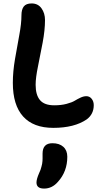

<svg xmlns="http://www.w3.org/2000/svg" viewBox="-20 -746 584 1110"><path d="M288.1 -6.8Q172.9 -6.8 113.5 -72.8Q54.2 -138.7 54.2 -267.1Q54.2 -331.5 66.7 -404.5Q79.1 -477.5 91.6 -543.7Q104 -609.9 104 -657.2Q104 -690.9 117.4 -708.5Q130.9 -726.1 163.1 -726.1Q199.7 -726.1 220 -697.8Q240.2 -669.4 240.2 -629.9Q240.2 -572.3 226.6 -499.8Q212.9 -427.2 199.5 -361.8Q186 -296.4 186 -255.9Q186 -196.8 211.4 -167Q236.8 -137.2 293.9 -137.2Q333.5 -137.2 364.7 -145.5Q396 -153.8 411.9 -163.6Q427.7 -173.3 445.6 -181.6Q463.4 -189.9 479 -189.9Q498 -189.9 510 -174.8Q522 -159.7 522 -138.2Q522 -86.4 481.9 -56.2Q410.2 -6.8 288.1 -6.8ZM234.9 344.2Q190.9 344.2 190.9 309.1Q190.9 289.6 206.1 254.9Q210.9 244.6 214.4 235.4Q217.8 226.1 220 216.3Q222.2 206.5 223.6 200.9Q225.1 195.3 225.6 184.6Q226.1 173.8 226.1 170.9Q226.1 168 226.1 155.8Q226.1 143.6 226.1 142.1Q226.1 82 283.2 82Q323.2 82 346.2 102.8Q369.1 123.5 369.1 160.2Q369.1 245.6 314.9 305.2Q281.2 344.2 234.9 344.2Z"/></svg>

Font: Shantell Sans Bouncy
Style: Regular
Weight: 600
Designer: Stephen Nixon, Anya Danilova, Shantell Martin
Foundry: Arrow Type
Version: Version 1.006;[9816181b4]